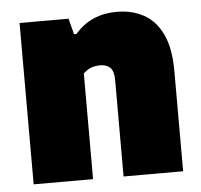

<svg xmlns="http://www.w3.org/2000/svg" viewBox="-45 -605 684 652"><g transform="rotate(-5 297.0 -279.5)"><path d="M44 0V-550H211L225 -496H233.5Q286.5 -559 376.5 -559Q427 -559 467 -537.5Q507 -516 530.2 -468.2Q553.5 -420.5 553.5 -341.5V0H350.5V-327Q350.5 -359.5 338 -371.2Q325.5 -383 304.5 -383Q268.5 -383 246.5 -360V0Z"/></g></svg>

Font: Encode Sans Semi Condensed Black
Style: Regular
Weight: 900
Width: 4
Designer: Multiple Designers
Foundry: Impallari Type
Version: Version 3.000; ttfautohint (v1.8.3) -l 8 -r 50 -G 200 -x 14 